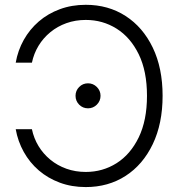

<svg xmlns="http://www.w3.org/2000/svg" viewBox="-20 -757 735 787"><path d="M331.5 -737.3Q423.8 -737.3 494.9 -691.4Q565.9 -645.5 606.2 -561.8Q646.5 -478 646.5 -364.3Q646.5 -250.5 606.2 -166.3Q565.9 -82 494.9 -36.1Q423.8 9.8 331.5 9.8Q273.9 9.8 225.1 -8.3Q176.3 -26.4 138.9 -58.6Q101.6 -90.8 77.4 -134.3Q53.2 -177.7 44.4 -227.5H110.8Q118.7 -189.9 137.9 -158.2Q157.2 -126.5 186.3 -102.5Q215.3 -78.6 252.2 -65.4Q289.1 -52.2 331.5 -52.2Q400.9 -52.2 457.8 -88.1Q514.6 -124 548.6 -193.8Q582.5 -263.7 582.5 -364.3Q582.5 -465.3 548.6 -534.7Q514.6 -604 457.8 -639.6Q400.9 -675.3 331.5 -675.3Q289.1 -675.3 252.2 -662.1Q215.3 -648.9 186.3 -625Q157.2 -601.1 137.9 -569.3Q118.7 -537.6 110.8 -500H44.4Q53.2 -550.3 77.4 -593.5Q101.6 -636.7 138.9 -668.9Q176.3 -701.2 225.1 -719.2Q273.9 -737.3 331.5 -737.3ZM340.8 -313Q319.3 -313 304.4 -328.1Q289.6 -343.3 289.6 -364.3Q289.6 -385.3 304.4 -400.4Q319.3 -415.5 340.8 -415.5Q361.8 -415.5 377 -400.4Q392.1 -385.3 392.1 -364.3Q392.1 -343.3 377 -328.1Q361.8 -313 340.8 -313Z"/></svg>

Font: Inter Tight Light
Style: Regular
Weight: 300
Designer: Rasmus Andersson
Foundry: rsms
Version: Version 3.004